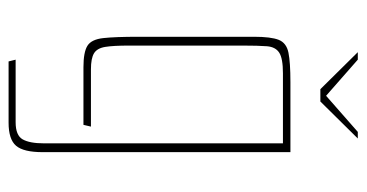

<svg xmlns="http://www.w3.org/2000/svg" viewBox="-218 -444 833 436"><g transform="rotate(90 198.0 -226.5)"><path d="M99 -623H116L198 -551L280 -623H295L211 -538H183ZM120 170 116 154H258Q288 154 297 138Q306 122 306 90V-453H147Q113 -453 100 -444.5Q87 -436 85.5 -416.5Q84 -397 84 -362V-103Q84 -68 87 -49.5Q90 -31 101.5 -24Q113 -17 138 -17H268L264 0H133Q99 0 84.5 -9Q70 -18 67 -45Q64 -72 64 -125V-387Q64 -426 71 -443.5Q78 -461 100 -465.5Q122 -470 167 -470H326V93Q326 136 311.5 153Q297 170 259 170Z"/></g></svg>

Font: Smooch Sans Thin
Style: Regular
Weight: 100
Designer: Robert E. Leuschke
Foundry: Robert E. Leuschke
Version: Version 1.010